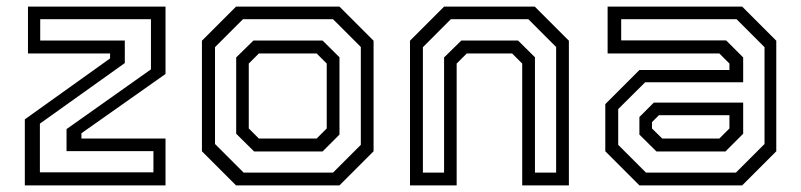

<svg xmlns="http://www.w3.org/2000/svg" viewBox="-20 -560 2420 580"><path d="M100.5 -39.5H443.5V-103.5H181V-170L436 -350.5V-502H101.5V-437.5H357V-369.5L100.5 -186.5ZM55 0V-199.5L312.5 -383.5V-398.5H64.5V-540H480V-336.5L226 -157.5V-141.5H480V0Z M693 0 590 -103V-437L693 -540H1005.5L1108.5 -437V-103L1005.5 0ZM716 -38.5H986L1070 -122.5V-418L986 -502H714L629.5 -417.5V-125ZM747.5 -102.5 693.5 -156V-386.5L745.5 -437.5H954.5L1005.5 -387V-153.5L954.5 -102.5ZM762 -141.5H936.5L967 -172V-368L936.5 -398.5H762L731.5 -368V-172Z M1218.5 0V-437L1321.5 -540H1595.5L1698.5 -437V0H1557.5V-368L1527 -398.5H1390L1359.5 -368V0ZM1257.5 -38.5H1321.5V-386.5L1373.5 -437.5H1545L1596 -387V-38.5H1660V-418L1576 -502H1342L1257.5 -417.5Z M1911.5 0 1808.5 -103V-245.5L1911.5 -348.5H2183.5V-368L2153 -398.5H1815.5V-540H2222L2325 -437V-103L2222 0ZM1963 -102.5 1911.5 -153.5V-206.5L1955 -250H2225V-156L2171.5 -102.5ZM1931.5 -38.5H2203L2289.5 -125V-417.5L2205 -502H1856.5V-438H2173.5L2225 -386.5V-311.5H1929L1847.5 -230.5V-122.5ZM1980.5 -141.5H2153L2183.5 -172V-212H1970.5L1949.5 -191V-172Z"/></svg>

Font: Tourney
Style: Regular
Weight: 400
Designer: Tyler Finck
Foundry: Etcetera Type Co
Version: Version 1.015